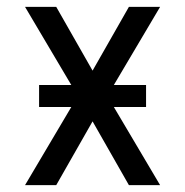

<svg xmlns="http://www.w3.org/2000/svg" viewBox="-20 -540 540 560"><path d="M53 0 188 -228H94V-292H188L53 -520H144L250 -334L356 -520H447L312 -292H406V-228H312L447 0H356L250 -186L144 0Z"/></svg>

Font: Iosevka www.saffi
Style: Regular
Weight: 400
Monospace: yes
Designer: Belleve Invis
Foundry: Belleve Invis
Version: Version 22.0.2; ttfautohint (v1.8.3)